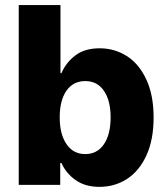

<svg xmlns="http://www.w3.org/2000/svg" viewBox="-20 -727 658 755"><path d="M53.7 -707H217.8V-439.5H221.7Q239.7 -481.4 276.6 -509.3Q313.5 -537.1 372.1 -537.1Q429.7 -537.1 477.8 -507.1Q525.9 -477.1 554.9 -415.5Q584 -354 584 -264.6Q584 -177.7 555.9 -116.2Q527.8 -54.7 479.5 -23.4Q431.2 7.8 371.1 7.8Q314.9 7.8 277.3 -18.8Q239.7 -45.4 221.7 -85.9H216.8V0H53.7ZM315.4 -121.1Q362.3 -121.1 388.7 -159.9Q415 -198.7 415 -265.6Q415 -331.1 388.9 -369.6Q362.8 -408.2 315.4 -408.2Q267.6 -408.2 241.2 -370.1Q214.8 -332 214.8 -265.6Q214.8 -199.2 241.5 -160.2Q268.1 -121.1 315.4 -121.1Z"/></svg>

Font: Pretendard ExtraBold
Style: Regular
Weight: 800
Designer: Base glyphs from Inter by Rasmus Andersson; Hangeul glyphs from Noto Sans CJK(Source Han Sans) by Jang Soo-young and Kan
Foundry: Kil Hyung-jin
Version: Version 1.309